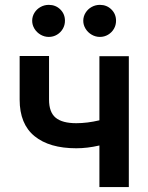

<svg xmlns="http://www.w3.org/2000/svg" viewBox="-20 -758 601 778"><path d="M502 0H382.8V-168.5Q334 -157.2 289.1 -157.2Q180.2 -157.2 119.9 -206.3Q59.6 -255.4 59.6 -354.5V-531.2H178.7V-354.5Q178.7 -303.2 205.6 -281Q232.4 -258.8 289.1 -258.8Q333.5 -258.8 382.8 -270.5V-530.3H502ZM110.4 -673.8Q110.4 -691.4 119.6 -706.3Q128.9 -721.2 144.3 -729.7Q159.7 -738.3 177.7 -738.3Q205.6 -738.3 224.4 -719.7Q243.2 -701.2 243.2 -673.8Q243.2 -656.2 234.6 -641.4Q226.1 -626.5 210.9 -617.4Q195.8 -608.4 177.7 -608.4Q160.2 -608.4 144.5 -617.4Q128.9 -626.5 119.6 -641.6Q110.4 -656.7 110.4 -673.8ZM317.4 -673.8Q317.4 -691.4 326.7 -706.3Q335.9 -721.2 351.3 -729.7Q366.7 -738.3 384.8 -738.3Q412.6 -738.3 431.4 -719.7Q450.2 -701.2 450.2 -673.8Q450.2 -656.2 441.7 -641.4Q433.1 -626.5 418 -617.4Q402.8 -608.4 384.8 -608.4Q367.2 -608.4 351.6 -617.4Q335.9 -626.5 326.7 -641.6Q317.4 -656.7 317.4 -673.8Z"/></svg>

Font: Pretendard Std SemiBold
Style: Regular
Weight: 600
Designer: Base glyphs from Inter by Rasmus Andersson; Hangeul glyphs from Noto Sans CJK(Source Han Sans) by Jang Soo-young and Kan
Foundry: Kil Hyung-jin
Version: Version 1.309